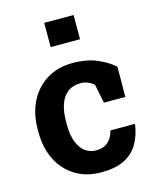

<svg xmlns="http://www.w3.org/2000/svg" viewBox="-115 -842 759 931"><g transform="rotate(-15 264.0 -376.0)"><path d="M279.3 10.3Q203.1 10.3 147.7 -23.9Q92.3 -58.1 62.5 -118.4Q32.7 -178.7 32.7 -256.3V-271Q32.7 -349.1 63 -409.2Q93.3 -469.2 148.4 -503.7Q203.6 -538.1 278.3 -538.1Q349.6 -538.1 401.1 -515.9Q452.6 -493.7 484.9 -464.4L483.9 -313H376.5L357.4 -407.2Q345.7 -418.9 327.6 -426.3Q309.6 -433.6 291 -433.6Q252 -433.6 226.3 -414.1Q200.7 -394.5 188 -358.4Q175.3 -322.3 175.3 -271V-256.3Q175.3 -202.1 189.5 -167.2Q203.6 -132.3 227.3 -115.7Q251 -99.1 280.3 -99.1Q317.9 -99.1 340.6 -118.9Q363.3 -138.7 372.1 -174.8H493.7L495.1 -171.9Q486.8 -115.7 462.2 -74.7Q437.5 -33.7 392.8 -11.7Q348.1 10.3 279.3 10.3ZM196.8 -640.1V-761.7H344.2V-640.1Z"/></g></svg>

Font: Roboto Slab LO
Style: Bold
Weight: 700
Designer: Google
Version: Version 2.000